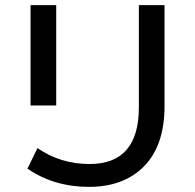

<svg xmlns="http://www.w3.org/2000/svg" viewBox="-20 -720 760 748"><path d="M327 8Q190 8 87 -63L126 -143Q216 -81 329 -81Q521 -81 521 -302V-700H621V-307Q621 -154 542 -73Q463 8 327 8ZM99 -309V-700H199V-309Z"/></svg>

Font: Montserrat
Style: Regular
Weight: 500
Designer: Julieta Ulanovsky
Foundry: Julieta Ulanovsky
Version: Version 7.200;PS 007.200;hotconv 1.0.88;makeotf.lib2.5.64775